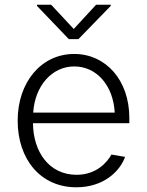

<svg xmlns="http://www.w3.org/2000/svg" viewBox="-20 -783 623 815"><path d="M304 12C420 12 489 -56 511 -117L453 -127C435 -94 389 -41 305 -41C189 -41 121 -138 120 -260H529V-282C529 -444 428 -554 295 -554C155 -554 55 -434 55 -271C55 -107 152 12 304 12ZM121 -305C128 -419 201 -501 295 -501C392 -501 461 -418 467 -305ZM137 -758 272 -617H313L450 -758V-763H388L293 -660L197 -763H137Z"/></svg>

Font: Wafeq Light
Style: Regular
Weight: 300
Designer: Rasmus Andersson & Azza Alameddine
Foundry: Google & TypeTogether
Version: Version 3.000;January 28, 2025;FontCreator 15.0.0.3014 64-bi